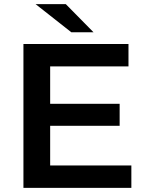

<svg xmlns="http://www.w3.org/2000/svg" viewBox="-20 -914 710 934"><path d="M619 -109V0H94V-700H605V-591H224V-409H562V-302H224V-109ZM153 -894H300L435 -757H327Z"/></svg>

Font: APTA Sans SemiBold
Style: Bold
Weight: 600
Version: Version 7.200